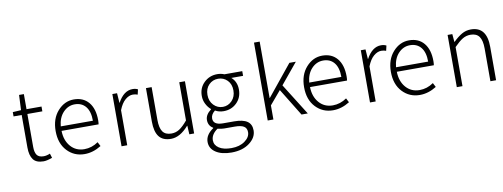

<svg xmlns="http://www.w3.org/2000/svg" viewBox="-77 -1236 5054 1930"><g transform="rotate(-10 2450.0 -270.5)"><path d="M280 13Q205 13 174 -29.5Q143 -72 143 -152V-484H60V-528L145 -533L152 -687H201V-533H354V-484H201V-148Q201 -93 220.5 -65Q240 -37 290 -37Q319 -37 355 -52L369 -7Q313 13 280 13Z M699 13Q593 13 522 -62.5Q451 -138 451 -266Q451 -391 520.5 -469Q590 -547 685 -547Q782 -547 836.5 -481.5Q891 -416 891 -299Q891 -276 888 -257H510Q512 -159 565.5 -97.5Q619 -36 705 -36Q781 -36 847 -82L869 -39Q786 13 699 13ZM510 -303H838Q838 -398 797.5 -447.5Q757 -497 686 -497Q618 -497 568 -444.5Q518 -392 510 -303Z M1077 0V-533H1125L1132 -434H1134Q1195 -547 1285 -547Q1316 -547 1339 -535L1327 -483Q1304 -492 1278 -492Q1239 -492 1200.5 -459.5Q1162 -427 1135 -358V0Z M1581 13Q1498 13 1459 -37.5Q1420 -88 1420 -192V-533H1478V-199Q1478 -116 1505.5 -77.5Q1533 -39 1594 -39Q1639 -39 1676 -63Q1713 -87 1760 -143V-533H1818V0H1769L1764 -88H1761Q1673 13 1581 13Z M2156 254Q2056 254 1996 214.5Q1936 175 1936 108Q1936 35 2016 -19V-24Q1968 -52 1968 -110Q1968 -165 2027 -209V-213Q1999 -236 1979 -274.5Q1959 -313 1959 -358Q1959 -440 2014.5 -493.5Q2070 -547 2150 -547Q2187 -547 2221 -533H2403V-485H2283Q2338 -437 2338 -357Q2338 -275 2284 -222Q2230 -169 2150 -169Q2102 -169 2064 -191Q2022 -158 2022 -117Q2022 -50 2122 -50H2234Q2325 -50 2368.5 -20Q2412 10 2412 73Q2412 146 2340.5 200Q2269 254 2156 254ZM2150 -213Q2204 -213 2243 -253.5Q2282 -294 2282 -358Q2282 -422 2244 -461Q2206 -500 2150 -500Q2094 -500 2055.5 -461Q2017 -422 2017 -358Q2017 -294 2056 -253.5Q2095 -213 2150 -213ZM2163 210Q2246 210 2300 171Q2354 132 2354 81Q2354 39 2324 21Q2294 3 2233 3H2124Q2098 3 2057 -6Q1991 40 1991 101Q1991 150 2036.5 180Q2082 210 2163 210Z M2569 0V-795H2627V-219H2629L2884 -533H2950L2776 -322L2978 0H2914L2742 -280L2627 -144V0Z M3235 13Q3129 13 3058 -62.5Q2987 -138 2987 -266Q2987 -391 3056.5 -469Q3126 -547 3221 -547Q3318 -547 3372.5 -481.5Q3427 -416 3427 -299Q3427 -276 3424 -257H3046Q3048 -159 3101.5 -97.5Q3155 -36 3241 -36Q3317 -36 3383 -82L3405 -39Q3322 13 3235 13ZM3046 -303H3374Q3374 -398 3333.5 -447.5Q3293 -497 3222 -497Q3154 -497 3104 -444.5Q3054 -392 3046 -303Z M3613 0V-533H3661L3668 -434H3670Q3731 -547 3821 -547Q3852 -547 3875 -535L3863 -483Q3840 -492 3814 -492Q3775 -492 3736.5 -459.5Q3698 -427 3671 -358V0Z M4121 13Q4015 13 3944 -62.5Q3873 -138 3873 -266Q3873 -391 3942.5 -469Q4012 -547 4107 -547Q4204 -547 4258.5 -481.5Q4313 -416 4313 -299Q4313 -276 4310 -257H3932Q3934 -159 3987.5 -97.5Q4041 -36 4127 -36Q4203 -36 4269 -82L4291 -39Q4208 13 4121 13ZM3932 -303H4260Q4260 -398 4219.5 -447.5Q4179 -497 4108 -497Q4040 -497 3990 -444.5Q3940 -392 3932 -303Z M4499 0V-533H4547L4554 -452H4556Q4603 -498 4645.5 -522.5Q4688 -547 4738 -547Q4900 -547 4900 -341V0H4842V-333Q4842 -417 4814 -456Q4786 -495 4725 -495Q4681 -495 4644 -472.5Q4607 -450 4557 -399V0Z"/></g></svg>

Font: NotoSansHansLight
Style: Regular
Weight: 300
Designer: Ryoko NISHIZUKA  (kana & ideographs); Paul D. Hunt (Latin, Greek & Cyrillic); Wenlong ZHANG  (bopomofo); Sandoll Communi
Foundry: Adobe Systems Incorporated
Version: Version 1.00;December 8, 2021;FontCreator 13.0.0.2675 64-bit